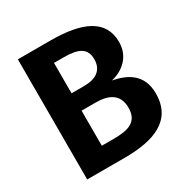

<svg xmlns="http://www.w3.org/2000/svg" viewBox="-170 -890 1003 1034"><g transform="rotate(-30 332.0 -373.5)"><path d="M461 -395C530 -411 598 -462 598 -556C598 -694 478 -747 283 -747H79V0H312C496 0 631 -50 631 -217C631 -339 545 -379 461 -395ZM298 -633C390 -633 436 -611 436 -542C436 -475 391 -444 315 -444H238V-633ZM313 -118H238V-336H327C407 -336 465 -307 465 -224C465 -135 402 -118 313 -118Z"/></g></svg>

Font: Glow Sans TC Normal
Style: Bold
Weight: 700
Designer: Ryoko NISHIZUKA (kana, bopomofo & ideographs); Paul D. Hunt (Latin, Greek & Cyrillic); Sandoll Communications, Soo-young
Version: Version 0.93